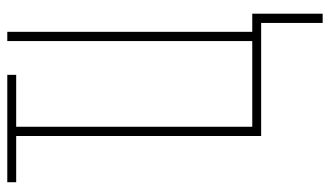

<svg xmlns="http://www.w3.org/2000/svg" viewBox="-214 -540 927 540"><g transform="rotate(-90 250.0 -270.5)"><path d="M455 173V0H137V-689H7V-714H309V-689H163V-25H404V-714H430V-25H481V173Z"/></g></svg>

Font: Noto Sans Mono ExtraCondensed Thin
Style: Regular
Weight: 100
Width: 2
Designer: Monotype Design Team
Foundry: Monotype Imaging Inc.
Version: Version 2.014; ttfautohint (v1.8.4.7-5d5b)